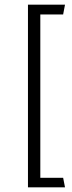

<svg xmlns="http://www.w3.org/2000/svg" viewBox="-20 -716 309 824"><path d="M100 88H259L251 47H153V-654H251L259 -696H100Z"/></svg>

Font: Catamaran ExtraLight
Style: Regular
Weight: 250
Designer: Pria Ravichandran
Version: Version 2.000